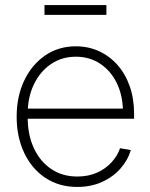

<svg xmlns="http://www.w3.org/2000/svg" viewBox="-20 -718 585 748"><path d="M281.2 10.3Q210 10.3 156.7 -25.1Q103.5 -60.5 74.2 -122.6Q44.9 -184.6 44.9 -263.2Q44.9 -342.8 74.5 -404.5Q104 -466.3 156 -502Q208 -537.6 275.4 -537.6Q324.2 -537.6 365.7 -518.6Q407.2 -499.5 438 -464.6Q468.8 -429.7 485.6 -381.3Q502.4 -333 502.4 -273.4V-255.4H69.3V-294.9H478L459 -281.7Q459 -343.8 435.8 -392.6Q412.6 -441.4 371.1 -469.2Q329.6 -497.1 275.4 -497.1Q220.7 -497.1 178.5 -468.3Q136.2 -439.5 112.1 -389.4Q87.9 -339.4 87.9 -274.9V-259.8Q87.9 -193.4 111.6 -141.6Q135.3 -89.8 178.7 -60.1Q222.2 -30.3 281.2 -30.3Q324.2 -30.3 357.9 -45.4Q391.6 -60.5 414.6 -85.7Q437.5 -110.8 447.8 -140.6L489.7 -133.3Q478 -93.8 449 -61Q419.9 -28.3 377.2 -9Q334.5 10.3 281.2 10.3ZM394.5 -698.2V-660.2H153.3V-698.2Z"/></svg>

Font: Inter 24pt ExtraLight
Style: Regular
Weight: 250
Designer: Rasmus Andersson
Foundry: rsms
Version: Version 4.001;git-66647c0bb